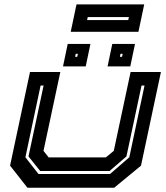

<svg xmlns="http://www.w3.org/2000/svg" viewBox="-20 -876 776 896"><path d="M108 0 27 -103 120 -540H261.5L183 -172L207 -141.5H474L511 -172L589.5 -540H731L638 -103L513 0ZM159.5 -64H493.5L583.5 -142L654.5 -477H640.5L570 -146L491.5 -78H167.5L113 -146L183.5 -477H169.5L98.5 -142ZM482 -566 504 -671H610L588 -566ZM274 -566 296 -671H402L380 -566ZM330.5 -611H340.5L343.5 -625H333.5ZM539.5 -611H549.5L552.5 -625H542.5ZM310 -727.5 337 -855.5H653L626 -727.5ZM386.5 -782.5H578.5L581.5 -796.5H389.5Z"/></svg>

Font: Tourney Expanded Regular
Style: Bold Italic
Weight: 700
Width: 7
Italic angle: -12°
Designer: Tyler Finck
Foundry: Etcetera Type Co
Version: Version 1.010; ttfautohint (v1.8.3)